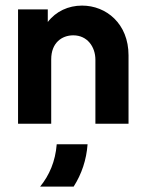

<svg xmlns="http://www.w3.org/2000/svg" viewBox="-20 -451 526 700"><path d="M45.8 0H166.7V-234.7C166.7 -295.1 205.6 -322.2 247.2 -322.2C298.6 -322.2 327.8 -279.9 327.8 -233.3V0H448.6V-249.3C448.6 -364.6 367.4 -430.6 279.2 -430.6C229.2 -430.6 184 -409.7 154.2 -370.8V-416.7H45.8ZM126.4 229.2H248.6C277.8 183.3 295.1 131.9 299.3 75H186.8C181.9 137.5 159.7 188.2 126.4 229.2Z"/></svg>

Font: Afacad
Style: Bold
Weight: 700
Designer: Kristian Moeller
Foundry: Dicotype
Version: Version 1.000